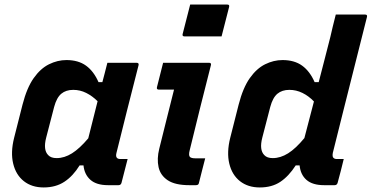

<svg xmlns="http://www.w3.org/2000/svg" viewBox="-20 -814 1634 844"><path d="M272 -550Q324 -550 358 -525.5Q392 -501 413 -453H430Q435 -471 440 -491Q445 -511 452 -538H580Q592 -538 589 -527Q564 -430 538.5 -328.5Q513 -227 492 -142Q485 -115 509 -115H541L514 -10Q511 0 501 0H455Q404 0 377.5 -23.5Q351 -47 347 -87H330Q301 -40 263 -15Q225 10 172 10Q120 10 85 -17.5Q50 -45 38 -94.5Q26 -144 42 -208L79 -354Q98 -428 128 -470.5Q158 -513 195.5 -531.5Q233 -550 272 -550ZM192 -132Q204 -119 229 -119Q263 -119 296.5 -140Q330 -161 368 -206Q378 -247 388.5 -287.5Q399 -328 409 -369Q386 -392 359 -405.5Q332 -419 302 -419Q270 -419 249.5 -402Q229 -385 218 -344L183 -209Q169 -155 192 -132Z M697 -538H899Q910 -538 907 -527Q883 -434 860 -341Q837 -248 814 -154Q808 -131 815 -124Q821 -118 840 -118H882Q875 -92 868 -63.5Q861 -35 854 -8Q852 0 841 0H812Q750 0 717.5 -21.5Q685 -43 677 -79.5Q669 -116 680 -160Q696 -225 712.5 -290.5Q729 -356 745 -420H679Q667 -420 670 -431Q677 -457 683.5 -484.5Q690 -512 697 -538ZM816 -794H979Q990 -794 987 -783L954 -654H791Q780 -654 783 -665Z M1222 -550Q1274 -550 1308 -525.5Q1342 -501 1363 -453H1381Q1394 -502 1406.5 -551.5Q1419 -601 1432 -651Q1437 -674 1442.5 -696Q1448 -718 1456 -750H1585Q1596 -750 1593 -739Q1568 -639 1541.5 -534.5Q1515 -430 1490 -330Q1465 -230 1443 -142Q1440 -125 1446 -120Q1451 -115 1460 -115H1491Q1485 -89 1478 -62.5Q1471 -36 1464 -10Q1461 0 1451 0H1405Q1354 0 1327.5 -23Q1301 -46 1297 -87H1280Q1249 -39 1212 -14.5Q1175 10 1122 10Q1070 10 1035 -17.5Q1000 -45 988 -94.5Q976 -144 992 -208L1029 -354Q1048 -428 1078 -470.5Q1108 -513 1145.5 -531.5Q1183 -550 1222 -550ZM1142 -132Q1154 -119 1179 -119Q1213 -119 1246.5 -140Q1280 -161 1318 -207Q1329 -247 1339 -287.5Q1349 -328 1360 -368Q1337 -392 1309.5 -405.5Q1282 -419 1252 -419Q1220 -419 1199.5 -402Q1179 -385 1168 -344L1133 -209Q1119 -155 1142 -132Z"/></svg>

Font: Recursive Sn Lnr St
Style: Bold Italic
Weight: 700
Italic angle: -15°
Version: Version 1.079;hotconv 1.0.112;makeotfexe 2.5.65598; ttfautoh